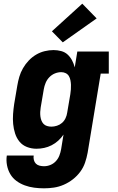

<svg xmlns="http://www.w3.org/2000/svg" viewBox="-20 -800 640 1043"><path d="M219 223Q192 223 165.5 219.5Q139 216 114.5 207Q90 198 69.5 183Q49 168 36 146Q23 124 18 97.5Q13 71 17 45H163Q161 57 164 69Q167 81 175 89Q183 97 195 100Q207 103 219 103Q237 103 254 96Q271 89 283.5 75.5Q296 62 302.5 45Q309 28 312 11L325 -69Q313 -51 296.5 -36Q280 -21 260.5 -11Q241 -1 220 3.5Q199 8 178 8Q151 8 126.5 -1.5Q102 -11 86 -30.5Q70 -50 62 -75Q54 -100 51.5 -126.5Q49 -153 51 -180.5Q53 -208 57 -235L74 -335Q78 -359 85 -383Q92 -407 105 -429.5Q118 -452 136 -471Q154 -490 176 -503Q198 -516 222.5 -522Q247 -528 271 -528Q292 -528 312.5 -522.5Q333 -517 347.5 -503.5Q362 -490 371.5 -472Q381 -454 386 -434L400 -520H571V-400H527L456 30Q451 57 442 83.5Q433 110 416 133Q399 156 376 174Q353 192 326.5 203.5Q300 215 273 219Q246 223 219 223ZM259 -112Q274 -112 289.5 -117Q305 -122 317 -132.5Q329 -143 336 -158Q343 -173 345 -188L362 -288Q364 -301 365 -314Q366 -327 365.5 -339.5Q365 -352 362.5 -364.5Q360 -377 354 -387Q348 -397 337 -402.5Q326 -408 313 -408Q295 -408 278 -401Q261 -394 248 -380.5Q235 -367 228 -350Q221 -333 218 -316L201 -216Q199 -204 198.5 -191.5Q198 -179 199.5 -167.5Q201 -156 205 -145.5Q209 -135 216.5 -127Q224 -119 235.5 -115.5Q247 -112 259 -112ZM321 -570 262 -630 427 -780 505 -700Z"/></svg>

Font: Iosevka Etoile Heavy Oblique
Style: Regular
Weight: 900
Italic angle: -9°
Designer: Belleve Invis
Foundry: Belleve Invis
Version: Version 15.5.2; ttfautohint (v1.8.4)